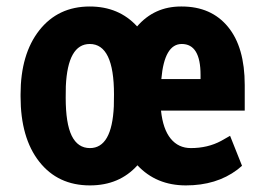

<svg xmlns="http://www.w3.org/2000/svg" viewBox="-20 -558 811 588"><path d="M536.6 -423.3Q483.4 -423.3 474.1 -315.9H594.2V-328.6Q594.2 -423.3 536.6 -423.3ZM181.2 -258.8Q181.2 -179.7 199.7 -142.1Q218.3 -104.5 255.4 -104.5Q322.8 -104.5 328.6 -232.4L329.1 -269Q329.1 -423.3 254.9 -423.3Q187.5 -423.3 181.6 -293.9ZM43 -269Q43 -392.1 100.3 -465.1Q157.7 -538.1 254.9 -538.1Q344.2 -538.1 399.9 -477.1Q452.6 -538.1 534.2 -538.1Q535.6 -538.1 536.6 -538.1Q627 -538.1 678.2 -475.8Q729.5 -413.6 729.5 -297.4V-219.2H473.1Q479 -162.6 502.7 -133.5Q526.4 -104.5 564.5 -104.5Q616.2 -104.5 657.2 -126.5L684.6 -142.1L721.2 -50.3L706.5 -38.1Q642.6 9.8 549.3 9.8Q458.5 9.8 400.9 -51.8Q345.7 9.8 255.4 9.8Q157.2 9.8 100.1 -63Q43 -135.7 43 -262.2Z"/></svg>

Font: MAUL Condensed Bold
Style: Condensed Bold
Weight: 700
Designer: MAUL
Version: Version 1.0; 2020; ttfautohint (v1.8.3)